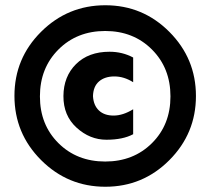

<svg xmlns="http://www.w3.org/2000/svg" viewBox="-20 -703 801 731"><path d="M380.5 -585Q273 -585 202.5 -514.5Q132 -444 132 -336Q132 -228 202.5 -158Q273 -88 380.5 -88Q488 -88 558.5 -158Q629 -228 629 -336Q629 -444 558.5 -514.5Q488 -585 380.5 -585ZM381 -683Q524 -683 625 -581.5Q726 -480 726 -337.5Q726 -195 625 -93.5Q524 8 381 8Q238 8 136.5 -93.5Q35 -195 35 -338Q35 -481 136.5 -582Q238 -683 381 -683ZM487 -192Q448 -171 385 -171Q322 -171 271.5 -217Q221 -263 221.5 -337.5Q222 -412 269.5 -459Q317 -506 397 -506Q446 -506 487 -484V-390Q452 -412 415.5 -412Q379 -412 357 -393Q335 -374 334 -337Q336 -302 356.5 -282.5Q377 -263 412.5 -263Q448 -263 487 -287Z"/></svg>

Font: Hind Mysuru
Style: Bold
Weight: 700
Designer: Manushi Parikh, Hitesh Malaviya
Foundry: Indian Type Foundry
Version: Version 0.703;PS 1.0;hotconv 1.0.86;makeotf.lib2.5.63406